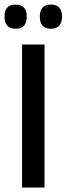

<svg xmlns="http://www.w3.org/2000/svg" viewBox="-27 -838 297 858"><path d="M172 -639V0H71.5V-639ZM42.5 -709.5Q18 -709.5 5.5 -723.2Q-7 -737 -7 -762V-765.5Q-7 -790.5 5.5 -804Q18 -817.5 42.5 -817.5Q68 -817.5 80.2 -804Q92.5 -790.5 92.5 -765.5V-762Q92.5 -737 80.2 -723.2Q68 -709.5 42.5 -709.5ZM200.5 -709.5Q175.5 -709.5 163.2 -723.2Q151 -737 151 -762V-765.5Q151 -790.5 163.2 -804Q175.5 -817.5 200.5 -817.5Q225.5 -817.5 237.8 -804Q250 -790.5 250 -765.5V-762Q250 -737 237.8 -723.2Q225.5 -709.5 200.5 -709.5Z"/></svg>

Font: Anek Devanagari Medium
Style: Regular
Weight: 500
Designer: Kailash Malviya (Devanagari) & Yesha Goshar (Latin)
Foundry: Ek Type
Version: Version 1.003